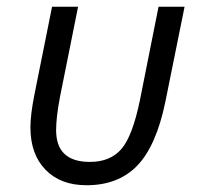

<svg xmlns="http://www.w3.org/2000/svg" viewBox="-20 -536 597 568"><path d="M211 -516 157 -247Q146 -188 146 -151Q146 -57 246 -57Q306 -57 339 -95Q372 -133 394 -240L449 -516H526L469 -234Q442 -104 386 -46Q330 12 236 12Q159 12 114.5 -34Q70 -80 70 -159Q70 -197 82 -257L134 -516Z"/></svg>

Font: Aneliza
Style: Italic
Weight: 400
Italic angle: -11.31°
Designer: Mike Abbink, Paul van der Laan, Pieter van Rosmalen
Foundry: Bold Monday
Version: Version 3.0